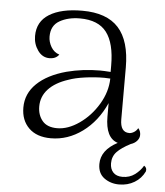

<svg xmlns="http://www.w3.org/2000/svg" viewBox="-51 -562 670 781"><g transform="rotate(5 284.5 -171.5)"><path d="M568 112Q554 141 526.5 157.5Q499 174 464 174Q429 174 403 155Q377 136 377 98Q377 41 444 6Q393 -10 393 -97V-152Q359 -76 299.5 -32.5Q240 11 171 11Q113 11 81 -20.5Q49 -52 49 -104Q49 -161 91.5 -202Q134 -243 211 -264Q277 -281 347 -281Q362 -281 390 -279V-305Q390 -396 356 -440.5Q322 -485 247 -485Q199 -485 164.5 -465.5Q130 -446 130 -401Q130 -379 142 -358.5Q154 -338 176 -331Q163 -313 137 -313Q108 -313 89.5 -339Q71 -365 71 -398Q71 -457 119.5 -487Q168 -517 254 -517Q354 -517 402 -464Q450 -411 450 -302V-91Q450 -38 487 -38Q496 -38 506 -44Q516 -50 522 -61Q532 -50 532 -34Q532 -21 522.5 -10Q513 1 497 6Q460 25 442 44Q424 63 424 91Q424 114 437 128Q450 142 475 142Q504 142 525.5 126Q547 110 559 89Q572 97 568 112ZM391 -252 367 -253Q329 -253 288.5 -247.5Q248 -242 221 -232Q169 -215 141 -185Q113 -155 113 -114Q113 -79 132.5 -55.5Q152 -32 193 -32Q237 -32 283 -64Q329 -96 359.5 -147Q390 -198 391 -252Z"/></g></svg>

Font: Arima Madurai Light
Style: Regular
Weight: 300
Designer: Joana Correia and Natanael Gama
Foundry: NDISCOVER
Version: Version 1.020